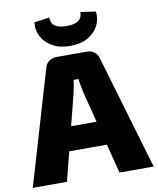

<svg xmlns="http://www.w3.org/2000/svg" viewBox="-102 -987 873 1062"><g transform="rotate(-10 334.5 -456.0)"><path d="M421 -690Q444 -690 461.5 -677Q479 -664 485 -641L674 0H482L361 -476Q357 -493 354 -512.5Q351 -532 348 -549H321Q319 -532 315.5 -512.5Q312 -493 308 -476L187 0H-5L184 -641Q190 -664 207.5 -677Q225 -690 248 -690ZM516 -299V-164H153V-299ZM423 -912 508 -900Q514 -858 495 -820.5Q476 -783 435.5 -760Q395 -737 336 -737Q278 -737 237 -760Q196 -783 176.5 -820.5Q157 -858 163 -900L248 -912Q248 -880 269 -864.5Q290 -849 336 -849Q382 -849 402.5 -864.5Q423 -880 423 -912Z"/></g></svg>

Font: Exo 2 ExtraBold
Style: Regular
Weight: 800
Designer: Natanael Gama
Foundry: Natanael Gama
Version: Version 2.010